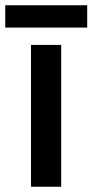

<svg xmlns="http://www.w3.org/2000/svg" viewBox="-36 -711 352 731"><path d="M296 -606V-691H-16V-606ZM82 -540V0H197V-540Z"/></svg>

Font: OpenSansMMV
Style: Semibold
Weight: 600
Designer: Steve Matteson
Foundry: Ascender Corporation
Version: Version 6.000